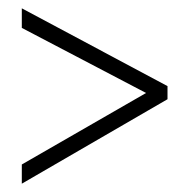

<svg xmlns="http://www.w3.org/2000/svg" viewBox="-20 -586 451 464"><path d="M32.7 -188.5 333 -361.3 32.7 -518.6V-565.9L384.8 -377.9V-346.2L32.7 -142.1Z"/></svg>

Font: Open Sans Condensed Light
Style: Italic
Weight: 300
Width: 3
Italic angle: -12°
Designer: Monotype Design Team
Foundry: Monotype Imaging Inc.
Version: Version 3.000; ttfautohint (v1.8.4)